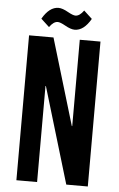

<svg xmlns="http://www.w3.org/2000/svg" viewBox="-58 -884 574 924"><g transform="rotate(5 229.5 -422.0)"><path d="M187 -844Q206 -844 234 -828Q259 -814 271 -814Q291 -814 311 -842L351 -805Q317 -746 273 -746Q254 -746 226 -762Q201 -776 189 -776Q169 -776 149 -748L109 -785Q143 -844 187 -844ZM402 0H298L159 -464H157V0H57V-700H175L300 -283H302V-700H402Z"/></g></svg>

Font: Bebas Kai
Style: Regular
Weight: 400
Designer: Ryoichi Tsunekawa
Foundry: Dharma Type
Version: Version 1.001;PS 001.001;hotconv 1.0.70;makeotf.lib2.5.58329